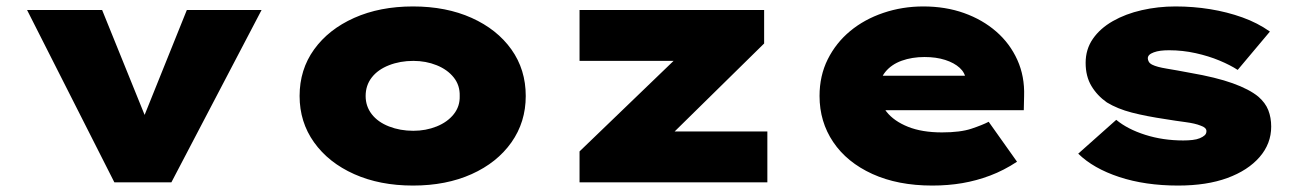

<svg xmlns="http://www.w3.org/2000/svg" viewBox="-20 -566 4034 596"><path d="M335 0 64 -535H297L459 -135H399L560 -535H792L512 0Z M1262 10Q1159 10 1079.5 -25.5Q1000 -61 955 -124Q910 -187 910 -268Q910 -350 955 -412.5Q1000 -475 1079.5 -510.5Q1159 -546 1262 -546Q1365 -546 1444 -510.5Q1523 -475 1567.5 -412.5Q1612 -350 1612 -268Q1612 -187 1567.5 -124Q1523 -61 1444 -25.5Q1365 10 1262 10ZM1263 -160Q1302 -160 1335.5 -173.5Q1369 -187 1388.5 -211.5Q1408 -236 1407 -268Q1408 -301 1388.5 -325.5Q1369 -350 1335.5 -363.5Q1302 -377 1263 -377Q1222 -377 1187.5 -363.5Q1153 -350 1134 -325.5Q1115 -301 1115 -268Q1115 -236 1134 -211.5Q1153 -187 1187.5 -173.5Q1222 -160 1263 -160Z M1779 0V-96L2155 -458L2166 -377H1779V-535H2352V-431L1999 -84L1985 -158H2362V0Z M2874 10Q2767 10 2688 -26Q2609 -62 2566.5 -125Q2524 -188 2524 -268Q2524 -331 2549.5 -382Q2575 -433 2619 -469.5Q2663 -506 2722 -526Q2781 -546 2846 -546Q2915 -546 2972.5 -525.5Q3030 -505 3072.5 -468Q3115 -431 3138 -380Q3161 -329 3159 -268L3158 -224H2649L2626 -331H2997L2978 -301V-319Q2976 -340 2959 -355.5Q2942 -371 2914 -380Q2886 -389 2850 -389Q2811 -389 2779 -377.5Q2747 -366 2728 -342.5Q2709 -319 2709 -284Q2709 -248 2732 -219Q2755 -190 2798.5 -172.5Q2842 -155 2904 -155Q2961 -155 2995.5 -166.5Q3030 -178 3049 -188L3137 -64Q3096 -37 3053.5 -21Q3011 -5 2967 2.5Q2923 10 2874 10Z M3637 10Q3535 10 3454.5 -16.5Q3374 -43 3327 -89L3445 -194Q3480 -165 3535 -147.5Q3590 -130 3653 -130Q3668 -130 3681.5 -131.5Q3695 -133 3704.5 -137Q3714 -141 3719.5 -146Q3725 -151 3725 -159Q3725 -170 3707 -176Q3690 -183 3659.5 -187Q3629 -191 3599 -196Q3538 -205 3493.5 -216.5Q3449 -228 3416 -248Q3386 -269 3368 -299Q3350 -329 3350 -371Q3350 -413 3372.5 -445.5Q3395 -478 3434.5 -500.5Q3474 -523 3524.5 -534.5Q3575 -546 3629 -546Q3684 -546 3736.5 -537.5Q3789 -529 3836.5 -512Q3884 -495 3922 -468L3822 -349Q3799 -364 3765.5 -378Q3732 -392 3691.5 -401Q3651 -410 3609 -410Q3594 -410 3582.5 -408.5Q3571 -407 3561.5 -403.5Q3552 -400 3547.5 -395.5Q3543 -391 3543 -385Q3543 -380 3546 -374.5Q3549 -369 3557 -365Q3571 -358 3601.5 -353Q3632 -348 3674 -340Q3755 -326 3806.5 -307.5Q3858 -289 3886 -266Q3908 -247 3917 -224Q3926 -201 3926 -173Q3926 -120 3890 -78.5Q3854 -37 3790 -13.5Q3726 10 3637 10Z"/></svg>

Font: Lexend Mega Black
Style: Regular
Weight: 900
Version: Version 1.007